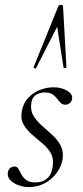

<svg xmlns="http://www.w3.org/2000/svg" viewBox="-20 -752 338 783"><path d="M237 -727 251 -478Q251 -475 245 -474.5Q239 -474 239 -477L213 -643L127 -474Q126 -472 121 -473.5Q116 -475 117 -478L218 -727Q220 -732 228.5 -732Q237 -732 237 -727ZM99 11Q63 11 35.5 -6.5Q8 -24 12 -49Q14 -61 22 -67Q30 -73 39 -73Q50 -73 55.5 -63Q61 -53 67.5 -40.5Q74 -28 87 -18Q100 -8 125 -8Q154 -8 172.5 -24.5Q191 -41 195 -74Q200 -105 187 -127.5Q174 -150 152 -168Q130 -186 109 -204.5Q88 -223 75.5 -245.5Q63 -268 69 -299Q75 -332 95.5 -353.5Q116 -375 143.5 -385.5Q171 -396 198 -396Q231 -396 254 -382Q277 -368 274 -349Q272 -336 263.5 -330.5Q255 -325 247 -325Q235 -325 227.5 -332.5Q220 -340 212.5 -350Q205 -360 194 -367.5Q183 -375 163 -375Q144 -375 127.5 -365.5Q111 -356 108 -333Q103 -303 116 -281Q129 -259 150.5 -240Q172 -221 193.5 -201.5Q215 -182 227.5 -158Q240 -134 235 -102Q230 -72 210.5 -46Q191 -20 162 -4.5Q133 11 99 11Z"/></svg>

Font: Cormorant Light Light
Style: Italic
Weight: 300
Italic angle: -10°
Version: Version 4.000